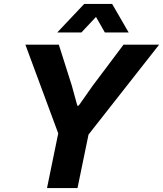

<svg xmlns="http://www.w3.org/2000/svg" viewBox="-20 -956 829 976"><path d="M219 0 276 -278 109 -729H279L345 -521L373 -419H380L451 -520L608 -729H789L430 -272L374 0ZM271 -791 408 -936H550L634 -791H513L468 -870L394 -791Z"/></svg>

Font: Mona Sans ExtraLight
Style: Bold Italic
Weight: 700
Italic angle: -11.6951°
Version: Version 2.000